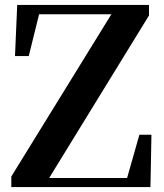

<svg xmlns="http://www.w3.org/2000/svg" viewBox="-20 -761 667 781"><path d="M26 0H592L596 -213H547L497 -37H180L586 -698V-741H50L41 -533H97L139 -703H433L26 -43Z"/></svg>

Font: Source Han Serif CN
Style: Bold
Weight: 700
Designer: Ryoko NISHIZUKA 西塚涼子 (kana & ideographs); Frank Grießhammer (Latin, Greek & Cyrillic); Wenlong ZHANG 张文龙 (bopomofo); San
Foundry: Adobe
Version: Version 2.003;hotconv 1.1.1;makeotfexe 2.6.0